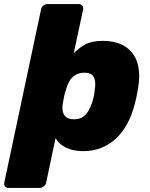

<svg xmlns="http://www.w3.org/2000/svg" viewBox="-66 -730 732 940"><path d="M-25 190Q-36 190 -41.5 182.5Q-47 175 -45 164L135 -684Q137 -695 146 -702.5Q155 -710 166 -710H320Q330 -710 336.5 -702.5Q343 -695 341 -684L295 -469Q318 -494 350.5 -512Q383 -530 437 -530Q484 -530 520 -516Q556 -502 580 -473Q604 -444 612 -400Q620 -356 610 -297Q606 -276 603 -260Q600 -244 594 -222Q580 -166 556 -122.5Q532 -79 500 -50Q468 -21 428 -5.5Q388 10 341 10Q294 10 258.5 -6.5Q223 -23 206 -54L160 164Q158 175 148.5 182.5Q139 190 129 190ZM296 -146Q322 -146 338.5 -156.5Q355 -167 366 -186Q377 -205 385 -228Q390 -243 393.5 -260Q397 -277 398 -292Q402 -316 399 -334.5Q396 -353 384.5 -363.5Q373 -374 347 -374Q322 -374 303.5 -363Q285 -352 274.5 -334Q264 -316 258 -294Q251 -273 247.5 -256.5Q244 -240 241 -219Q238 -198 242 -182Q246 -166 259 -156Q272 -146 296 -146Z"/></svg>

Font: Rubik ExtraBold
Style: Italic
Weight: 800
Italic angle: -12°
Designer: Hubert and Fischer
Foundry: Hubert and Fischer
Version: Version 2.300;gftools[0.9.30]